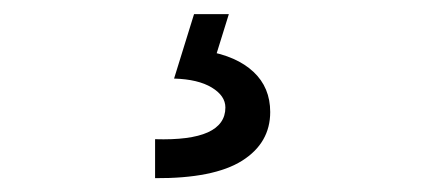

<svg xmlns="http://www.w3.org/2000/svg" viewBox="-20 -20 602 272"><path d="M199.7 232.4V177.2Q249.5 178.7 274.4 167.5Q299.3 156.2 299.3 132.3Q299.3 115.7 280 104Q260.7 92.3 226.6 91.3L254.9 0H304.2L279.3 80.1L272 52.2Q315.4 59.6 339.1 81.8Q362.8 104 362.8 138.7Q362.8 182.6 322.8 207.8Q282.7 232.9 199.7 232.4Z"/></svg>

Font: Reddit Mono Medium
Style: Regular
Weight: 500
Monospace: yes
Designer: Stephen Hutchings
Foundry: Reddit
Version: Version 1.014